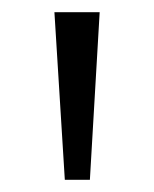

<svg xmlns="http://www.w3.org/2000/svg" viewBox="-20 -732 252 314"><path d="M69 -712H143L127 -438H86Z"/></svg>

Font: Muli Light
Style: Regular
Weight: 300
Designer: Vernon Adams
Foundry: Vernon Adams
Version: Version 2.100